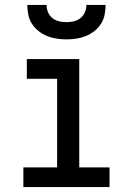

<svg xmlns="http://www.w3.org/2000/svg" viewBox="-20 -760 540 780"><path d="M75 0V-80H212V-440H89V-520H302V-80H425V0ZM250 -600Q230 -600 210 -603Q190 -606 171.5 -613.5Q153 -621 137 -633.5Q121 -646 110 -663Q99 -680 95 -700Q91 -720 91 -740H169Q169 -725 175 -710.5Q181 -696 193 -686.5Q205 -677 220 -673.5Q235 -670 250 -670Q265 -670 280 -673.5Q295 -677 307 -686.5Q319 -696 325 -710.5Q331 -725 331 -740H409Q409 -720 405 -700Q401 -680 390 -663Q379 -646 363 -633.5Q347 -621 328.5 -613.5Q310 -606 290 -603Q270 -600 250 -600Z"/></svg>

Font: Iosevka Medium
Style: Regular
Weight: 500
Monospace: yes
Designer: Belleve Invis
Foundry: Belleve Invis
Version: Version 32.5.0; ttfautohint (v1.8.4)